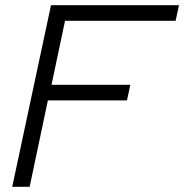

<svg xmlns="http://www.w3.org/2000/svg" viewBox="-20 -718 708 738"><path d="M176 -698H668L655 -638H230L178 -392H481L468 -332H164L94 0H27Z"/></svg>

Font: Azeret Mono Light
Style: Italic
Weight: 300
Italic angle: -12°
Designer: Martin Vácha
Foundry: Displaay
Version: Version 1.000; Glyphs 3.0.3, build 3074